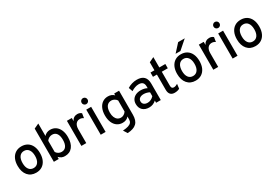

<svg xmlns="http://www.w3.org/2000/svg" viewBox="73 -1953 4880 3386"><g transform="rotate(-30 2513.0 -259.5)"><path d="M280.5 12Q174.5 12 113.5 -59.8Q52.5 -131.5 52.5 -255Q52.5 -337.5 80.2 -397.5Q108 -457.5 159.2 -490.2Q210.5 -523 280.5 -523Q351 -523 402.2 -490.8Q453.5 -458.5 481 -398.5Q508.5 -338.5 508.5 -256Q508.5 -173 480.8 -113Q453 -53 402 -20.5Q351 12 280.5 12ZM280.5 -82Q340.5 -82 374.2 -128Q408 -174 408 -256Q408 -338 374.2 -384Q340.5 -430 280.5 -430Q220.5 -430 186.8 -384Q153 -338 153 -255Q153 -173.5 186.8 -127.8Q220.5 -82 280.5 -82Z M865 12Q828 12 799 -1.2Q770 -14.5 742 -43V0H642.5V-676L742 -722V-468.5Q764.5 -494.5 796.5 -508.8Q828.5 -523 864.5 -523Q929 -523 976.5 -490.2Q1024 -457.5 1050.2 -397.2Q1076.5 -337 1076.5 -256Q1076.5 -129 1020.8 -58.5Q965 12 865 12ZM852 -82Q911.5 -82 943.2 -127Q975 -172 975 -256Q975 -341 943.5 -385.5Q912 -430 852 -430Q819.5 -430 789 -413Q758.5 -396 742 -369.5V-143Q760 -114.5 788.5 -98.2Q817 -82 852 -82Z M1203 0V-511H1302.5V-448Q1319 -484 1349.5 -503.5Q1380 -523 1419 -523Q1468 -523 1502 -493L1487.5 -400.5Q1470 -413.5 1451.5 -419.5Q1433 -425.5 1411.5 -425.5Q1378 -425.5 1353.8 -408.2Q1329.5 -391 1316 -359.5Q1302.5 -328 1302.5 -285V0Z M1597 0V-511H1696.5V0ZM1646.5 -594.5Q1621.5 -594.5 1603.8 -612.2Q1586 -630 1586 -655Q1586 -680.5 1603.5 -698.5Q1621 -716.5 1646.5 -716.5Q1672.5 -716.5 1690 -698.5Q1707.5 -680.5 1707.5 -655Q1707.5 -629.5 1690 -612Q1672.5 -594.5 1646.5 -594.5Z M2024 213 1973 133Q2043 128.5 2085.2 115Q2127.5 101.5 2146.5 77Q2165.5 52.5 2165.5 15V-43.5Q2122 12 2041 12Q1977 12 1929.5 -21Q1882 -54 1856.2 -114.2Q1830.5 -174.5 1830.5 -256Q1830.5 -337.5 1856.8 -397.5Q1883 -457.5 1930.8 -490.2Q1978.5 -523 2043.5 -523Q2080.5 -523 2112.2 -510Q2144 -497 2165.5 -473.5V-511H2265V-24.5Q2265 34.5 2251.2 77.5Q2237.5 120.5 2208 149.2Q2178.5 178 2133 193.5Q2087.5 209 2024 213ZM2060 -82Q2090.5 -82 2119.2 -99.2Q2148 -116.5 2165.5 -145V-369.5Q2149.5 -396 2119.5 -413Q2089.5 -430 2060.5 -430Q1997.5 -430 1964.2 -385.5Q1931 -341 1931 -256Q1931 -202.5 1946.8 -163.2Q1962.5 -124 1991.5 -103Q2020.5 -82 2060 -82Z M2581.5 12Q2498 12 2450.2 -33.8Q2402.5 -79.5 2402.5 -158.5Q2402.5 -209.5 2426.5 -247.5Q2450.5 -285.5 2494.2 -306.2Q2538 -327 2597 -327Q2633 -327 2665.2 -319.5Q2697.5 -312 2724.5 -297V-331.5Q2724.5 -385.5 2698.5 -411.2Q2672.5 -437 2619 -437Q2582 -437 2542.8 -423.5Q2503.5 -410 2467 -385.5L2438 -467Q2478.5 -493.5 2529.2 -508.2Q2580 -523 2630.5 -523Q2725.5 -523 2772.8 -476Q2820 -429 2820 -335.5V0H2724.5V-45Q2696 -17.5 2659 -2.8Q2622 12 2581.5 12ZM2599.5 -74Q2633.5 -74 2666.2 -89.8Q2699 -105.5 2724.5 -134V-213Q2700.5 -227 2670 -235Q2639.5 -243 2611.5 -243Q2558.5 -243 2528 -220.2Q2497.5 -197.5 2497.5 -158Q2497.5 -119 2524.5 -96.5Q2551.5 -74 2599.5 -74Z M3098 12Q3043 12 3014.2 -20.2Q2985.5 -52.5 2985.5 -114V-424H2905.5V-511H2985.5V-674L3085 -722V-511H3207.5V-424H3085V-140.5Q3085 -108.5 3096.8 -93.5Q3108.5 -78.5 3133.5 -78.5Q3169.5 -78.5 3211.5 -104L3200 -11Q3177 1 3152 6.5Q3127 12 3098 12Z M3527.5 12Q3421.5 12 3360.5 -59.8Q3299.5 -131.5 3299.5 -255Q3299.5 -337.5 3327.2 -397.5Q3355 -457.5 3406.2 -490.2Q3457.5 -523 3527.5 -523Q3598 -523 3649.2 -490.8Q3700.5 -458.5 3728 -398.5Q3755.5 -338.5 3755.5 -256Q3755.5 -173 3727.8 -113Q3700 -53 3649 -20.5Q3598 12 3527.5 12ZM3527.5 -82Q3587.5 -82 3621.2 -128Q3655 -174 3655 -256Q3655 -338 3621.2 -384Q3587.5 -430 3527.5 -430Q3467.5 -430 3433.8 -384Q3400 -338 3400 -255Q3400 -173.5 3433.8 -127.8Q3467.5 -82 3527.5 -82ZM3454 -576 3596 -732H3730.5L3552.5 -576Z M3889.5 0V-511H3989V-448Q4005.5 -484 4036 -503.5Q4066.5 -523 4105.5 -523Q4154.5 -523 4188.5 -493L4174 -400.5Q4156.5 -413.5 4138 -419.5Q4119.5 -425.5 4098 -425.5Q4064.5 -425.5 4040.2 -408.2Q4016 -391 4002.5 -359.5Q3989 -328 3989 -285V0Z M4283.5 0V-511H4383V0ZM4333 -594.5Q4308 -594.5 4290.2 -612.2Q4272.5 -630 4272.5 -655Q4272.5 -680.5 4290 -698.5Q4307.5 -716.5 4333 -716.5Q4359 -716.5 4376.5 -698.5Q4394 -680.5 4394 -655Q4394 -629.5 4376.5 -612Q4359 -594.5 4333 -594.5Z M4745 12Q4639 12 4578 -59.8Q4517 -131.5 4517 -255Q4517 -337.5 4544.8 -397.5Q4572.5 -457.5 4623.8 -490.2Q4675 -523 4745 -523Q4815.5 -523 4866.8 -490.8Q4918 -458.5 4945.5 -398.5Q4973 -338.5 4973 -256Q4973 -173 4945.2 -113Q4917.5 -53 4866.5 -20.5Q4815.5 12 4745 12ZM4745 -82Q4805 -82 4838.8 -128Q4872.5 -174 4872.5 -256Q4872.5 -338 4838.8 -384Q4805 -430 4745 -430Q4685 -430 4651.2 -384Q4617.5 -338 4617.5 -255Q4617.5 -173.5 4651.2 -127.8Q4685 -82 4745 -82Z"/></g></svg>

Font: Overpass Medium
Style: Regular
Weight: 500
Designer: Delve Withrington, Dave Bailey, Thomas Jockin
Foundry: Delve Fonts LLC
Version: Version 4.000